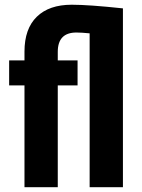

<svg xmlns="http://www.w3.org/2000/svg" viewBox="-20 -780 590 800"><path d="M353.5 -641.1Q319.3 -644.5 298.3 -644.5Q220.7 -644.5 220.7 -564V-528.3H303.2V-424.3H220.7V0H82V-424.3H18.1V-528.3H82V-564.9Q82 -660.2 133.3 -710.2Q184.6 -760.3 278.8 -760.3Q350.1 -760.3 492.2 -745.1V0H353.5Z"/></svg>

Font: Roboto Condensed
Style: Bold
Weight: 700
Designer: Google
Version: Version 2.134; 2016